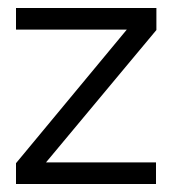

<svg xmlns="http://www.w3.org/2000/svg" viewBox="-20 -460 431 480"><path d="M20 -440V-386H297L20 -52V0H370V-54H95L371 -385V-440Z"/></svg>

Font: Linear
Style: Regular
Weight: 400
Designer: Braydon G. Fuller
Foundry: Braydon G. Fuller
Version: Version 1.000;PS 001.000;hotconv 1.0.38